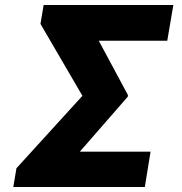

<svg xmlns="http://www.w3.org/2000/svg" viewBox="-20 -749 727 769"><path d="M583 -141.6 560.1 0H33.2L45.9 -75.2L310.1 -365.2L142.1 -653.3L154.8 -729H674.3L649.9 -585.9H375.5L492.2 -368.7V-362.3L299.8 -141.6Z"/></svg>

Font: Inter Extra Bold
Style: Italic
Weight: 800
Italic angle: -9.39999°
Designer: Rasmus Andersson
Foundry: rsms
Version: Version 4.000;git-3c8e0fc